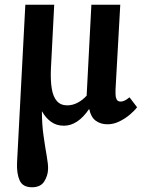

<svg xmlns="http://www.w3.org/2000/svg" viewBox="-20 -520 637 811"><path d="M115 271Q76 271 63 242Q50 213 52 167L87 -500H209L195 -228Q193 -181 198.5 -146.5Q204 -112 220 -93.5Q236 -75 264 -75Q287 -75 308.5 -86.5Q330 -98 346 -116L366 -500H488L468 -142Q468 -134 468 -122Q468 -110 472.5 -100.5Q477 -91 490 -91Q497 -91 506 -95Q515 -99 527 -109L559 -67Q547 -51 527 -34.5Q507 -18 483 -6.5Q459 5 434 5Q405 5 384.5 -10Q364 -25 357 -59H356Q308 11 250 11Q218 11 195 -6Q172 -23 158 -49H157Q157 5 164 54Q171 103 177.5 139.5Q184 176 183 195Q182 223 166.5 247Q151 271 115 271Z"/></svg>

Font: Lora Italic
Style: Italic
Weight: 400
Italic angle: -3°
Designer: Olga Karpushina, Alexei Vanyashin (Cyrillic)
Foundry: Cyreal
Version: Version 2.210; ttfautohint (v1.8.1.43-b0c9)